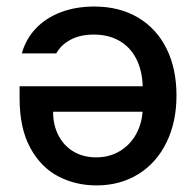

<svg xmlns="http://www.w3.org/2000/svg" viewBox="-20 -561 601 588"><path d="M520.5 -268.6Q520.5 -187.5 490 -125Q459.5 -62.5 403.8 -27.8Q348.1 6.8 275.4 6.8Q211.4 6.8 158.2 -21Q105 -48.8 72.5 -108.6Q40 -168.5 40 -259.8V-296.9H417Q415.5 -346.2 396.7 -382.1Q377.9 -418 344.7 -436.5Q311.5 -455.1 267.6 -455.1Q225.1 -455.1 195.8 -439.2Q166.5 -423.3 152.3 -397.5H46.9Q58.6 -440.4 88.9 -472.9Q119.1 -505.4 165.3 -523.2Q211.4 -541 268.6 -541Q345.7 -541 402.6 -507.3Q459.5 -473.6 490 -412.1Q520.5 -350.6 520.5 -268.6ZM274.4 -79.1Q314.9 -79.1 346.4 -97.9Q377.9 -116.7 396 -148.7Q414.1 -180.7 416.5 -218.8H142.6Q142.6 -178.2 158.9 -146.5Q175.3 -114.7 205.1 -96.9Q234.9 -79.1 274.4 -79.1Z"/></svg>

Font: Pretendard GOV Medium
Style: Regular
Weight: 500
Designer: Base glyphs from Inter by Rasmus Andersson; Hangeul glyphs from Noto Sans CJK(Source Han Sans) by Jang Soo-young and Kan
Foundry: Kil Hyung-jin
Version: Version 1.309